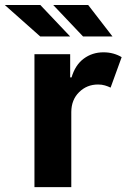

<svg xmlns="http://www.w3.org/2000/svg" viewBox="-81 -768 530 788"><path d="M60.4 0V-545.5H207V-450.3H212.7Q227.6 -501.1 262.6 -527.2Q297.6 -553.3 343.8 -553.3Q365.8 -553.3 384.6 -547.9Q403.4 -542.6 418.3 -533.4L372.9 -408.4Q362.2 -413.7 349.6 -417.4Q337 -421.2 321.4 -421.2Q275.6 -421.2 243.8 -389.9Q212 -358.7 211.6 -308.6V0ZM207 -618.3H84.2L-61.4 -747.5H84.5ZM380.7 -618.3H259.9L137.4 -747.5H280.9Z"/></svg>

Font: Inter UI
Style: Bold
Weight: 700
Designer: Rasmus Andersson
Foundry: rsms
Version: 3.2;8d6f07862